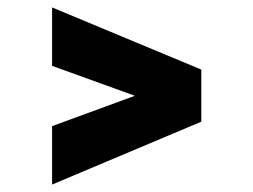

<svg xmlns="http://www.w3.org/2000/svg" viewBox="-20 -556 680 516"><path d="M120 -60V-217L521 -364V-229ZM521 -234 120 -379V-536L521 -369Z"/></svg>

Font: Figtree Black
Style: Regular
Weight: 900
Designer: Erik Kennedy
Foundry: Erik Kennedy
Version: Version 2.001;gftools[0.9.30]